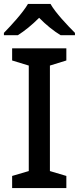

<svg xmlns="http://www.w3.org/2000/svg" viewBox="-24 -1012 403 981"><path d="M234 -992H119C93 -947 33 -882 -4 -844V-832H67C102 -854 140 -885 176 -921C211 -885 251 -853 286 -832H359V-844C322 -881 259 -947 234 -992ZM315 -51V-113L231 -138V-677L315 -703V-765H38V-703L123 -677V-138L38 -113V-51Z"/></svg>

Font: Noto Sans Tamil UI Medium
Style: Regular
Weight: 500
Designer: Jelle Bosma - Monotype Design Team
Foundry: Monotype Imaging Inc.
Version: Version 2.004